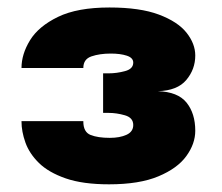

<svg xmlns="http://www.w3.org/2000/svg" viewBox="-20 -766 578 500"><path d="M391 -528.5Q443 -527 465.8 -498.8Q488.5 -470.5 488.5 -425.5Q488.5 -391.5 465.2 -359.5Q442 -327.5 392.5 -306.8Q343 -286 264 -286Q195.5 -286 151 -301.5Q106.5 -317 81.5 -341.5Q56.5 -366 46.2 -394.8Q36 -423.5 36 -449.5V-450.5H197V-449.5Q197 -422 216 -414.5Q235 -407 266 -407Q292 -407 309.5 -415Q327 -423 327 -440.5Q327 -459.5 305.2 -465.8Q283.5 -472 263 -472H248.5V-575H263Q284 -575 305.5 -580.8Q327 -586.5 327 -603Q327 -615.5 310.2 -621Q293.5 -626.5 268.5 -626.5Q239.5 -626.5 218.2 -619.2Q197 -612 197 -589H36Q36 -625 58.2 -661.2Q80.5 -697.5 131 -722Q181.5 -746.5 265 -746.5Q344.5 -746.5 393.8 -728Q443 -709.5 465.8 -680.8Q488.5 -652 488.5 -621.5Q488.5 -585.5 465.2 -557.8Q442 -530 391 -528.5Z"/></svg>

Font: Epilogue Black
Style: Regular
Weight: 900
Designer: Tyler Finck
Foundry: Etcetera Type Co
Version: Version 2.111; ttfautohint (v1.8.3)